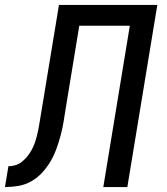

<svg xmlns="http://www.w3.org/2000/svg" viewBox="-55 -755 675 775"><path d="M-35 0 -21 -84Q-6 -84 8 -88.5Q22 -93 34 -102.5Q46 -112 55.5 -124Q65 -136 72.5 -149.5Q80 -163 85 -177Q90 -191 93.5 -205Q97 -219 100 -233.5Q103 -248 105 -262L183 -735H580L459 0H362L469 -651H265L210 -316Q206 -289 201.5 -262.5Q197 -236 190 -209.5Q183 -183 173.5 -156.5Q164 -130 150 -105.5Q136 -81 116 -59Q96 -37 71 -23Q46 -9 19 -4.5Q-8 0 -35 0Z"/></svg>

Font: Iosevka Custom Medium Oblique
Style: Regular
Weight: 500
Italic angle: -9°
Designer: Belleve Invis
Foundry: Belleve Invis
Version: Version 27.0.1